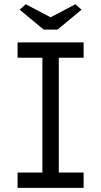

<svg xmlns="http://www.w3.org/2000/svg" viewBox="-20 -904 487 924"><path d="M64.6 0V-73.7H184V-626.3H64.6V-700H382.4V-626.3H263V-73.7H382.4V0ZM190.3 -761.4 74.7 -857.3 103.9 -883.6 236.1 -814.2H211.2L343.1 -883.6L372.3 -857.3L256.7 -761.4Z"/></svg>

Font: Lexend Medium
Style: Regular
Weight: 500
Designer: Bonnie Shaver-Troup, Thomas Jockin
Foundry: Lexend
Version: Version 1.005